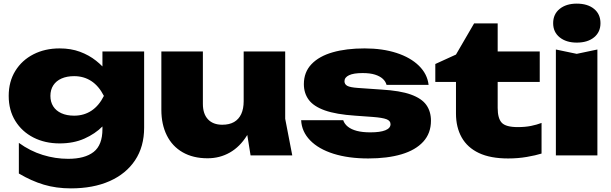

<svg xmlns="http://www.w3.org/2000/svg" viewBox="-20 -857 3368 1059"><path d="M545 -145V-241L553 -267V-418L545 -439V-573H775V-153Q775 -48 725 27Q675 102 584.5 142Q494 182 371 182Q290 182 221.5 161.5Q153 141 84 100V-69Q146 -24 215.5 -2.5Q285 19 356 19Q448 19 496.5 -19Q545 -57 545 -145ZM309 -66Q228 -66 164.5 -98.5Q101 -131 64.5 -190Q28 -249 28 -328Q28 -407 64.5 -466Q101 -525 164.5 -557.5Q228 -590 309 -590Q371 -590 421 -571.5Q471 -553 510 -522Q549 -491 575 -455.5Q601 -420 614.5 -385.5Q628 -351 628 -325Q628 -290 607 -245.5Q586 -201 545.5 -160Q505 -119 445.5 -92.5Q386 -66 309 -66ZM389 -219Q443 -219 484.5 -246.5Q526 -274 553 -328Q525 -383 483.5 -410Q442 -437 389 -437Q349 -437 319.5 -424Q290 -411 274 -386.5Q258 -362 258 -328Q258 -295 273.5 -270.5Q289 -246 318.5 -232.5Q348 -219 389 -219Z M1125 16Q1045 16 987.5 -17Q930 -50 900 -110.5Q870 -171 870 -251V-573H1099V-284Q1099 -229 1127 -199Q1155 -169 1206 -169Q1245 -169 1271 -184Q1297 -199 1310.5 -228Q1324 -257 1324 -299L1393 -263Q1381 -172 1342 -109.5Q1303 -47 1247.5 -15.5Q1192 16 1125 16ZM1362 0 1324 -237V-573H1553V-202L1592 0Z M2357 -191Q2357 -122 2314.5 -75.5Q2272 -29 2194.5 -6Q2117 17 2011 17Q1902 17 1819.5 -9Q1737 -35 1690.5 -83Q1644 -131 1641 -194H1873Q1880 -173 1899 -158Q1918 -143 1948.5 -135Q1979 -127 2023 -127Q2077 -127 2105.5 -138.5Q2134 -150 2134 -172Q2134 -191 2111.5 -199.5Q2089 -208 2036 -212L1939 -219Q1834 -226 1772 -248Q1710 -270 1683 -306.5Q1656 -343 1656 -393Q1656 -459 1698 -503Q1740 -547 1815 -568.5Q1890 -590 1991 -590Q2090 -590 2167 -565Q2244 -540 2290.5 -494.5Q2337 -449 2344 -389H2112Q2107 -408 2091 -422.5Q2075 -437 2048 -445.5Q2021 -454 1980 -454Q1930 -454 1905 -442Q1880 -430 1880 -409Q1880 -392 1895.5 -383.5Q1911 -375 1954 -372L2083 -363Q2187 -357 2246.5 -335.5Q2306 -314 2331.5 -278Q2357 -242 2357 -191Z M2381 -405V-504L2495 -556L2595 -728H2725V-573H2957V-405H2725V-262Q2725 -204 2747.5 -180Q2770 -156 2836 -156Q2877 -156 2909 -162.5Q2941 -169 2967 -179V-10Q2935 0 2886 8.5Q2837 17 2783 17Q2685 17 2621.5 -13Q2558 -43 2526.5 -99Q2495 -155 2495 -231V-405Z M3046 -584 3161 -560 3275 -584V0H3046ZM3161 -622Q3103 -622 3067 -651Q3031 -680 3031 -729Q3031 -779 3067 -808Q3103 -837 3161 -837Q3221 -837 3256.5 -808Q3292 -779 3292 -729Q3292 -680 3256.5 -651Q3221 -622 3161 -622Z"/></svg>

Font: Unbounded ExtraBold
Style: Regular
Weight: 800
Designer: Luke Prowse, Jean-Baptiste Morizot, Fátima Lázaro, Florian Runge
Foundry: NaN
Version: Version 1.701;gftools[0.9.28.dev5+ged2979d]